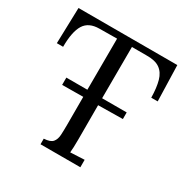

<svg xmlns="http://www.w3.org/2000/svg" viewBox="-159 -840 959 981"><g transform="rotate(30 320.0 -350.0)"><path d="M152 -318V-361H276L277 -663L174 -662Q111 -662 85 -620Q59 -578 59 -489H22L28 -700H611L617 -489H579Q578 -548 567 -587Q556 -626 528.5 -645.5Q501 -665 449 -664H364L363 -361H508V-322L363 -320V-119Q363 -66 360 -40Q381 -41 401.5 -42Q422 -43 443 -44V0H208V-33Q246 -35 259.5 -51Q273 -67 274.5 -94.5Q276 -122 276 -156V-319Z"/></g></svg>

Font: Lora
Style: Regular
Weight: 400
Designer: Olga Karpushina, Alexei Vanyashin (Cyrillic)
Foundry: Cyreal
Version: Version 3.005; ttfautohint (v1.8.4.7-5d5b)